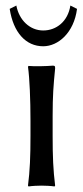

<svg xmlns="http://www.w3.org/2000/svg" viewBox="-20 -670 300 693"><path d="M90 -235V-180C90 -105 88 -54 81 0L83 3C95 1 118 0 130 0C142 0 165 1 177 3L179 0C172 -57 170 -104 170 -180V-251C170 -326 173 -362 179 -423C179 -432 178 -433 170 -433C147 -431 104 -430 83 -432L81 -429C87 -386 90 -310 90 -235ZM39 -650 15 -638C28 -553 73 -503 136 -503C190 -503 247 -552 258 -638L234 -650C225 -592 183 -560 136 -560C88 -560 49 -597 39 -650Z"/></svg>

Font: Libertinus Sans
Style: Regular
Weight: 400
Designer: Philipp H. Poll, Khaled Hosny
Foundry: Caleb Maclennan
Version: Version 7.050;RELEASE